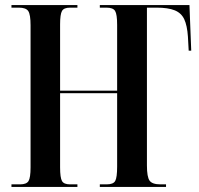

<svg xmlns="http://www.w3.org/2000/svg" viewBox="-20 -734 780 754"><path d="M25 0V-10H59Q84 -10 92 -23Q100 -36 100 -77V-635Q100 -677 91 -690.5Q82 -704 54 -704H25V-714H284V-704H255Q231 -704 223.5 -691Q216 -678 216 -638V-378H440V-636Q440 -678 432 -691Q424 -704 398 -704H372V-714H724L731 -535H721L718 -590Q715 -634 703.5 -658.5Q692 -683 666 -693.5Q640 -704 595 -704H557V-84Q557 -39 567.5 -24.5Q578 -10 610 -10H632V0H372V-10H399Q425 -10 432.5 -23.5Q440 -37 440 -80V-368H216V-77Q216 -36 223.5 -23Q231 -10 255 -10H284V0Z"/></svg>

Font: Noto Serif Display ExtraCondensed SemiBold
Style: Regular
Weight: 600
Width: 2
Designer: Monotype Design Team
Foundry: Monotype Imaging Inc.
Version: Version 2.009